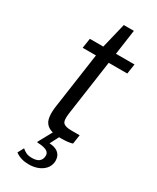

<svg xmlns="http://www.w3.org/2000/svg" viewBox="-220 -727 807 990"><g transform="rotate(30 184.0 -232.0)"><path d="M139 201.5Q114.5 201.5 94.2 195.5Q74 189.5 57.5 177L76.5 141.5Q87 151 100.8 157.8Q114.5 164.5 135.5 164.5Q162 164.5 175.8 154.5Q189.5 144.5 192 126.5Q196 104.5 179.8 93.8Q163.5 83 125 81.5Q120.5 81.5 119.5 80.2Q118.5 79 120.5 75.5L166 -7.5H209L177.5 53.5Q208.5 55.5 224.5 66.5Q240.5 77.5 245.8 93.5Q251 109.5 249 125.5Q245.5 150.5 229.2 167.5Q213 184.5 189.2 193Q165.5 201.5 139 201.5ZM213.5 2Q166 2 141.8 -12Q117.5 -26 111 -53.5Q104.5 -81 110 -122.5L158 -458.5H79L88 -517H168L204 -666H264L243 -517.5H353.5L344.5 -458.5H234L187 -128.5Q181 -84 194 -72Q207 -60 241 -60H291L283 -6Q274 -2.5 256 -0.2Q238 2 213.5 2Z"/></g></svg>

Font: Public Sans Thin Light
Style: Italic
Weight: 300
Italic angle: -8°
Version: Version 2.001